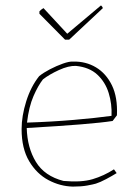

<svg xmlns="http://www.w3.org/2000/svg" viewBox="-20 -685 493 711"><path d="M250 6Q203 5 159.5 -18Q116 -41 88 -88Q60 -135 60 -207Q60 -255 77 -309.5Q94 -364 125 -403Q141 -416 165 -428.5Q189 -441 213 -449.5Q237 -458 251 -457Q298 -458 335.5 -435.5Q373 -413 394.5 -369Q416 -325 413 -258L397 -237Q359 -231 280 -224.5Q201 -218 79 -211Q81 -138 113 -85.5Q145 -33 215 -15Q281 -9 323 -21.5Q365 -34 402 -58L412 -44Q396 -34 373.5 -22Q351 -10 335 -5Q325 -2 303 2Q281 6 250 6ZM80 -231Q171 -234 253 -241Q335 -248 393 -256Q395 -300 382.5 -340.5Q370 -381 340.5 -408.5Q311 -436 261 -441Q234 -442 198 -425.5Q162 -409 139 -391Q121 -368 104 -329Q87 -290 80 -231ZM221 -538 126 -634V-643Q131 -649 141 -655L229 -560L354 -665Q359 -661 361 -655L236 -538Z"/></svg>

Font: Labrada Thin
Style: Regular
Weight: 100
Designer: Mercedes Jáuregui
Foundry: Omnibus-Type Team
Version: Version 1.000; ttfautohint (v1.8.4.7-5d5b)